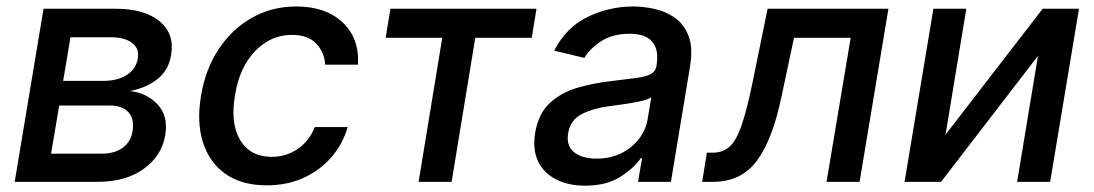

<svg xmlns="http://www.w3.org/2000/svg" viewBox="-20 -573 3446 605"><path d="M26.3 0 117.2 -545.5H343Q435 -545.5 482.8 -506Q530.5 -466.6 519.2 -399.9Q511.4 -351.6 476 -323.7Q440.7 -295.8 389.2 -286.2Q442.5 -280.2 476.6 -244Q510.7 -207.7 500.7 -147Q489.7 -82 433.1 -41Q376.4 0 286.9 0ZM141 -88.8H301.8Q341.6 -88.8 367.2 -107.8Q392.8 -126.8 397.4 -158.7Q404.1 -197.1 385.3 -218.8Q366.5 -240.4 327.4 -240.4H166.5ZM179 -318.2H306.1Q350.9 -318.2 380 -337.2Q409.1 -356.2 414.1 -388.5Q419.7 -419.7 396.5 -437.7Q373.2 -455.6 328.1 -455.6H202.1Z M820.7 11Q741.5 11 690.5 -25Q639.6 -61.1 619.5 -124.6Q599.4 -188.2 613.3 -270.2Q626.8 -353.7 668.5 -417.3Q710.2 -480.8 773.3 -516.7Q836.3 -552.6 913.4 -552.6Q1006.4 -552.6 1059.7 -502.3Q1112.9 -452.1 1108 -369.3H1004.6Q1002.5 -407.7 976.6 -435.4Q950.6 -463.1 899.9 -463.1Q833.1 -463.1 783.7 -411.8Q734.4 -360.4 720.5 -272.7Q705.3 -183.6 737 -131.2Q768.8 -78.8 836.3 -78.8Q881.7 -78.8 918.1 -103.7Q954.5 -128.6 971.9 -172.6H1075.6Q1060.4 -119.7 1024.7 -78.1Q989 -36.6 937 -12.8Q884.9 11 820.7 11Z M1195.3 -453.8 1210.2 -545.5H1670.5L1655.5 -453.8H1477.6L1403.1 0H1299L1373.6 -453.8Z M1823.5 12.1Q1771.7 12.1 1733 -7.3Q1694.2 -26.6 1676 -63.7Q1657.7 -100.9 1666.2 -154.1Q1676.8 -215.9 1713.1 -248.9Q1749.3 -282 1799.7 -296.5Q1850.1 -311.1 1902.7 -317.1Q1952.4 -323.2 1983.3 -327.1Q2014.2 -331 2030 -339.3Q2045.8 -347.7 2049 -366.5V-369Q2056.5 -415.1 2035.7 -440.9Q2014.9 -466.6 1963.8 -466.6Q1910.5 -466.6 1874.5 -443.2Q1838.4 -419.7 1821.4 -390.6L1726.2 -413.4Q1764.6 -487.9 1832.7 -520.2Q1900.9 -552.6 1974.8 -552.6Q2007.5 -552.6 2042.6 -544.9Q2077.8 -537.3 2106.7 -516.9Q2135.7 -496.4 2149.9 -459.2Q2164.1 -421.9 2154.1 -362.2L2094.1 0H1990.4L2003.2 -74.6H1998.9Q1978.7 -44 1935 -16Q1891.3 12.1 1823.5 12.1ZM1859.7 -73.2Q1904.1 -73.2 1938.4 -90.6Q1972.7 -108 1994 -136.2Q2015.3 -164.4 2020.6 -196.7L2032.3 -267Q2023.4 -259.6 1997.5 -253.9Q1971.6 -248.2 1942.8 -244.3Q1914.1 -240.4 1896.7 -237.9Q1849.8 -231.9 1813.4 -213.6Q1777 -195.3 1770.2 -152.7Q1763.8 -113.3 1789.2 -93.2Q1814.6 -73.2 1859.7 -73.2Z M2192.5 0 2207.4 -92H2226.6Q2257.1 -92 2277.9 -109.9Q2298.7 -127.8 2315.2 -173.8Q2331.7 -219.8 2349.4 -304L2398.8 -545.5H2779.5L2688.6 0H2584.5L2660.5 -453.8H2481.9L2442.5 -268.5Q2414.4 -133.2 2365.1 -66.6Q2315.7 0 2226.6 0Z M2959.5 -148.8 3265.6 -545.5H3380L3289.1 0H3185L3250.7 -397L2945.3 0H2830.3L2921.2 -545.5H3024.9Z"/></svg>

Font: Inter UI Medium
Style: Italic
Weight: 500
Italic angle: 9.39999°
Designer: Rasmus Andersson
Foundry: rsms
Version: 3.2;8d6f07862